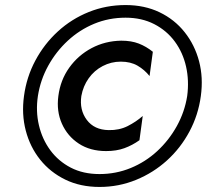

<svg xmlns="http://www.w3.org/2000/svg" viewBox="-20 -730 819 760"><path d="M75 -350Q85 -425 120 -490.5Q155 -556 209 -605.5Q263 -655 331.5 -682.5Q400 -710 477 -710Q552 -710 611.5 -681.5Q671 -653 711 -602.5Q751 -552 768 -487.5Q785 -423 775 -350Q765 -275 730 -209.5Q695 -144 641 -95Q587 -46 518.5 -18Q450 10 374 10Q298 10 238.5 -19Q179 -48 139 -98Q99 -148 82 -213Q65 -278 75 -350ZM130 -350Q121 -290 134 -234.5Q147 -179 179 -135.5Q211 -92 260 -66.5Q309 -41 374 -41Q439 -41 497.5 -65Q556 -89 602.5 -132Q649 -175 680 -231Q711 -287 721 -350Q729 -411 716.5 -466.5Q704 -522 672 -565.5Q640 -609 590.5 -634.5Q541 -660 477 -660Q411 -660 353 -636Q295 -612 248.5 -569Q202 -526 171 -470Q140 -414 130 -350ZM302 -350Q294 -295 323.5 -255.5Q353 -216 410 -215Q452 -214 485.5 -231Q519 -248 545 -271L532 -175Q504 -155 472.5 -143.5Q441 -132 400 -132Q337 -132 292 -161.5Q247 -191 225 -240.5Q203 -290 211 -350Q219 -413 254 -462Q289 -511 342.5 -539.5Q396 -568 460 -569Q500 -569 529.5 -557.5Q559 -546 585 -525L572 -429Q552 -454 524.5 -470Q497 -486 458 -486Q420 -486 386.5 -468.5Q353 -451 331 -420Q309 -389 302 -350Z"/></svg>

Font: Von Semi
Style: Italic
Weight: 600
Version: Version 4.000; ttfautohint (v1.8.4.7-5d5b)